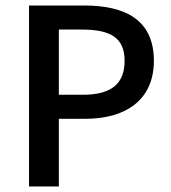

<svg xmlns="http://www.w3.org/2000/svg" viewBox="-20 -675 618 695"><path d="M85 -655V0H193V-245H290C432 -245 537 -311 537 -455C537 -604 432 -655 286 -655ZM280 -332H193V-568H276C378 -568 431 -540 431 -455C431 -371 382 -332 280 -332Z"/></svg>

Font: Cambridge Sans Medium
Style: Regular
Weight: 500
Version: Version 2.020;PS 002.020;hotconv 1.0.88;makeotf.lib2.5.64775